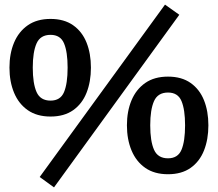

<svg xmlns="http://www.w3.org/2000/svg" viewBox="-20 -749 944 832"><path d="M21 -456Q21 -517 41 -564.5Q61 -612 100.5 -639.5Q140 -667 199 -667Q258 -667 297 -639.5Q336 -612 355 -564.5Q374 -517 374 -456Q374 -395 355 -347Q336 -299 297 -271.5Q258 -244 199 -244Q140 -244 100.5 -271.5Q61 -299 41 -347Q21 -395 21 -456ZM122 -456Q122 -387 138.5 -350Q155 -313 199 -313Q242 -313 257.5 -350Q273 -387 273 -456Q273 -524 257.5 -561Q242 -598 199 -598Q155 -598 138.5 -561Q122 -524 122 -456ZM695 -729 757 -685 214 63 152 18ZM530 -206Q530 -267 550 -314.5Q570 -362 609.5 -389.5Q649 -417 708 -417Q767 -417 806 -389.5Q845 -362 864 -314.5Q883 -267 883 -206Q883 -145 864 -97Q845 -49 806 -21.5Q767 6 708 6Q649 6 609.5 -21.5Q570 -49 550 -97Q530 -145 530 -206ZM631 -206Q631 -137 647.5 -100Q664 -63 708 -63Q751 -63 766.5 -100Q782 -137 782 -206Q782 -274 766.5 -311Q751 -348 708 -348Q664 -348 647.5 -311Q631 -274 631 -206Z"/></svg>

Font: Epunda Sans
Style: Bold
Weight: 700
Designer: Simon Atzbach
Foundry: typofactur
Version: Version 2.204; ttfautohint (v1.8.4.7-5d5b)